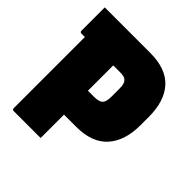

<svg xmlns="http://www.w3.org/2000/svg" viewBox="-188 -838 976 976"><g transform="rotate(45 300.0 -350.0)"><path d="M252 0H59Q48 0 48 -11V-522H24Q13 -522 13 -533V-700H340Q454 -700 509.5 -639Q565 -578 565 -465V-405Q565 -293 509 -230.5Q453 -168 340 -168H252ZM299 -522H252V-340H296Q331 -340 344.5 -353Q358 -366 358 -403V-463Q358 -497 345 -509Q338 -517 326 -519.5Q314 -522 299 -522Z"/></g></svg>

Font: Recursive Mn Lnr St Blk
Style: Regular
Weight: 900
Monospace: yes
Version: Version 1.079;hotconv 1.0.112;makeotfexe 2.5.65598; ttfautoh